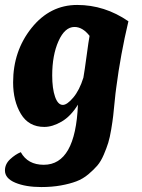

<svg xmlns="http://www.w3.org/2000/svg" viewBox="-26 -503 572 776"><path d="M286 -483Q397 -483 493 -417Q461 -282 444 -150Q441 -130 437.5 -93.5Q434 -57 431.5 -35Q429 -13 423.5 20Q418 53 411.5 74Q405 95 393.5 122Q382 149 367.5 166Q353 183 331 201.5Q309 220 282.5 230Q256 240 220 246.5Q184 253 141 253Q78 253 36 235.5Q-6 218 -6 186Q-6 160 15 140.5Q36 121 58 112Q86 163 151 163Q279 163 289 -80Q260 -33 223 -11.5Q186 10 153 10Q90 10 58.5 -42.5Q27 -95 27 -170Q27 -297 101.5 -390Q176 -483 286 -483ZM228 -79Q245 -79 270 -108.5Q295 -138 311 -189Q316 -217 324 -277Q332 -337 336 -358Q308 -394 275 -394Q236 -394 210.5 -337Q185 -280 185 -198Q185 -145 196.5 -112Q208 -79 228 -79Z"/></svg>

Font: Overlock Black
Style: Italic
Weight: 900
Designer: Dario Muhafara
Foundry: Dario Manuel Muhafara
Version: Version 1.002